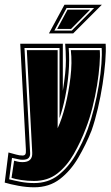

<svg xmlns="http://www.w3.org/2000/svg" viewBox="-52 -681 470 816"><path d="M225 -495H397Q399 -465 395.5 -420Q392 -375 384 -323.5Q376 -272 364 -220.5Q352 -169 337 -126Q313 -66 280.5 -10.5Q248 45 202.5 80Q157 115 93 115Q61 115 26 108.5Q-9 102 -32 95L-16 -33Q3 -28 17 -24Q31 -20 44 -20Q52 -20 55.5 -25Q59 -30 58 -46L34 -495H215V-295Q222 -339 225 -369Q228 -399 228 -424Q228 -444 227 -463Q226 -482 225 -495ZM93 97Q152 97 194.5 64.5Q237 32 268 -20.5Q299 -73 321 -132Q336 -174 348 -222.5Q360 -271 368 -319.5Q376 -368 379 -409.5Q382 -451 380 -477H240Q244 -426 239.5 -372Q235 -318 225 -268.5Q215 -219 201 -179V-477H52L76 -31Q77 -18 70 -10Q63 -2 44 -2Q35 -2 27 -4Q19 -6 -1 -10L-13 81Q6 86 34.5 91.5Q63 97 93 97ZM93 88Q64 88 38 84Q12 80 -3 75L8 2Q16 4 24 6Q32 8 44 8Q87 8 85 -32L62 -468H193V-136Q211 -174 225.5 -232Q240 -290 247.5 -352.5Q255 -415 249 -468H372Q374 -444 371 -404.5Q368 -365 360.5 -318.5Q353 -272 341 -224.5Q329 -177 313 -136Q291 -78 261.5 -26.5Q232 25 191.5 56.5Q151 88 93 88ZM222 -661H381L259 -539H156ZM179 -551H253L348 -647H231ZM191 -558 235 -640H331L250 -558Z"/></svg>

Font: Alumni Sans Collegiate One SC
Style: Italic
Weight: 400
Italic angle: -8°
Designer: Robert E. Leuschke
Foundry: Robert E. Leuschke
Version: Version 1.100